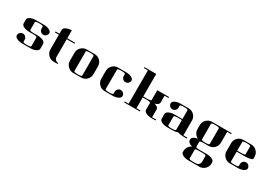

<svg xmlns="http://www.w3.org/2000/svg" viewBox="37 -1824 4614 3264"><g transform="rotate(30 2343.5 -192.0)"><path d="M77.1 -308.1V-384.8Q77.1 -417 122.1 -439Q167 -460.9 231 -460.9H384.8Q449.2 -460.9 493.7 -438.5Q538.1 -416 538.1 -384.3Q538.1 -353 515.6 -330.6Q493.2 -308.1 460.9 -308.1Q429.2 -308.1 407.2 -330.1Q384.8 -352.5 384.8 -384.8V-422.9Q384.8 -441.9 308.1 -441.9Q231 -441.9 231 -422.9V-269Q231 -250 308.1 -250H384.8Q449.2 -250 493.7 -227.5Q538.1 -205.1 538.1 -172.9V-77.1Q538.1 -45.4 493.2 -22.5Q448.7 0 384.8 0H231Q167 0 122.1 -22Q77.1 -43.9 77.1 -76.7Q77.1 -108.9 99.6 -131.3Q122.1 -153.8 153.8 -153.8Q186 -153.8 208 -130.9Q230.5 -107.9 231 -77.1V-38.1Q231 -19 308.1 -19Q384.8 -19 384.8 -38.1V-210.9Q384.8 -230.5 308.1 -231H231Q167 -231 122.1 -252.9Q77.1 -274.9 77.1 -308.1Z M614.7 -441.9V-460.9H691.9V-538.1Q691.9 -569.8 736.8 -592.8Q782.7 -615.2 845.7 -615.2V-460.9H999.5V-441.9H845.7V-96.2Q845.7 -64 867.7 -42Q889.6 -19 922.9 -19V0H845.7Q781.7 0 736.8 -44.9Q691.9 -89.8 691.9 -153.8V-441.9Z M1075.7 -153.8V-308.1Q1075.7 -372.6 1120.6 -416Q1165.5 -460.9 1229.5 -460.9H1383.3Q1447.8 -460.9 1492.7 -416Q1536.6 -370.6 1536.6 -308.1V-153.8Q1536.6 -89.8 1491.7 -44.9Q1446.8 0 1383.3 0H1229.5Q1165.5 0 1120.6 -44.9Q1075.7 -89.8 1075.7 -153.8ZM1229.5 -38.1Q1229.5 -19 1306.6 -19Q1383.3 -19 1383.3 -38.1V-422.9Q1383.3 -441.9 1306.6 -441.9Q1229.5 -441.9 1229.5 -422.9Z M1690.4 -153.8V-308.1Q1690.4 -371.6 1735.4 -416.5Q1779.8 -460.9 1844.2 -460.9H1998Q2062.5 -460.9 2106.9 -438.5Q2151.4 -416 2151.4 -384.3Q2151.4 -353 2128.9 -330.6Q2106.4 -308.1 2074.2 -308.1Q2042.5 -308.1 2020.5 -330.1Q1998 -352.5 1998 -384.8V-422.9Q1998 -441.9 1921.4 -441.9Q1844.2 -441.9 1844.2 -422.9V-38.1Q1844.2 -19 1921.4 -19Q1998 -19 1998 -38.1V-77.1Q1998 -108.4 2020.5 -130.9Q2043.5 -153.3 2074.2 -153.8Q2106.4 -153.8 2129.4 -130.9Q2151.4 -108.4 2151.4 -76.7Q2151.4 -45.4 2106.4 -22.5Q2062 0 1998 0H1844.2Q1780.3 0 1735.4 -44.9Q1690.4 -89.8 1690.4 -153.8Z M2228 0V-19H2305.2V-672.9H2228V-691.9H2459V-250H2536.1Q2612.8 -250 2612.8 -269V-460.9H2843.3V-441.9H2766.1V-308.1Q2766.1 -263.2 2688 -240.2Q2766.1 -218.3 2766.1 -172.9V-19H2843.3V0H2766.1Q2702.1 0 2657.7 -22.5Q2612.8 -45.4 2612.8 -77.1V-210.9Q2612.8 -230.5 2536.1 -231H2459V-19H2536.1V0Z M2919.9 -172.9Q2919.9 -204.6 2964.8 -227.5Q3009.3 -250 3073.7 -250H3227.5V-422.9Q3227.5 -441.9 3150.9 -441.9Q3073.7 -441.9 3073.7 -422.9V-384.8Q3073.7 -353 3051.3 -330.6Q3028.8 -308.1 2996.6 -308.1Q2964.8 -308.1 2941.9 -330.1Q2919.9 -352.1 2919.9 -384.8Q2919.9 -417 2964.8 -439Q3009.8 -460.9 3073.7 -460.9H3227.5Q3291.5 -460.9 3336.4 -416Q3380.9 -371.6 3380.9 -308.1V-19H3458V0H3380.9Q3322.8 0 3281.7 -18.1Q3236.3 0 3150.9 0H3073.7Q3009.8 0 2964.8 -22Q2919.9 -43.9 2919.9 -77.1ZM3073.7 -38.1Q3073.7 -19 3150.9 -19Q3227.5 -19 3227.5 -38.1V-231H3150.9Q3073.7 -231 3073.7 -210.9Z M3514.6 0V-20Q3514.6 -51.3 3559.6 -74.2Q3591.8 -87.9 3620.6 -91.8Q3599.6 -102.1 3579.6 -122.1Q3534.7 -167 3534.7 -230V-307.1Q3534.7 -372.6 3579.6 -416Q3624.5 -460.9 3688.5 -460.9H4072.8V-441.9H3995.6V-231Q3995.6 -167 3950.7 -122.1Q3905.8 -77.1 3842.3 -77.1H3745.6Q3668.5 -77.1 3668.5 -58.1V39.1Q3668.5 58.1 3745.6 58.1H3880.4Q3943.4 58.1 3989.7 80.1Q4034.7 104.5 4034.7 134.8V153.8Q4034.7 218.3 3989.7 263.2Q3944.8 308.1 3881.3 308.1H3668.5Q3606 308.1 3559.6 286.1Q3514.6 261.7 3514.6 231V212.9Q3514.6 147.5 3559.6 104Q3581.5 82 3605.5 71.8Q3578.1 65.4 3559.6 56.2Q3514.6 31.7 3514.6 0ZM3668.5 97.2V269Q3668.5 288.1 3745.6 288.1H3803.7Q3835.4 288.1 3857.4 266.1Q3880.4 243.2 3880.4 210.9V96.2Q3880.4 77.1 3803.7 77.1H3745.6Q3668.5 77.1 3668.5 97.2ZM3688.5 -115.2Q3688.5 -96.2 3765.6 -96.2Q3842.3 -96.2 3842.3 -115.2V-422.9Q3842.3 -441.9 3765.6 -441.9Q3688.5 -441.9 3688.5 -422.9Z M4149.4 -153.8V-308.1Q4149.4 -371.6 4194.3 -416.5Q4238.8 -460.9 4303.2 -460.9H4457Q4521 -460.9 4565.9 -416Q4610.4 -371.6 4610.4 -308.1V-269Q4610.4 -253.4 4565.4 -242.2Q4519.5 -231 4457 -231H4303.2V-38.1Q4303.2 -19 4380.4 -19Q4457 -19 4457 -38.1V-77.1Q4457 -108.4 4479.5 -130.9Q4502.4 -153.3 4533.2 -153.8Q4565.4 -153.8 4588.4 -130.9Q4610.4 -108.4 4610.4 -76.7Q4610.4 -45.4 4565.4 -22.5Q4521 0 4457 0H4303.2Q4239.3 0 4194.3 -44.9Q4149.4 -89.8 4149.4 -153.8ZM4303.2 -250H4380.4Q4457 -250 4457 -269V-422.9Q4457 -441.9 4380.4 -441.9Q4303.2 -441.9 4303.2 -422.9Z"/></g></svg>

Font: Hjet
Style: Regular
Weight: 400
Designer: T. Christopher White
Version: Version 1.2